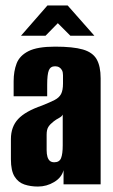

<svg xmlns="http://www.w3.org/2000/svg" viewBox="-20 -676 414 704"><path d="M119 8Q92 8 69.5 0.5Q47 -7 33.5 -28.5Q20 -50 20 -92V-166Q20 -211 46.5 -239.5Q73 -268 134 -289Q164 -301 180.5 -309.5Q197 -318 204 -331.5Q211 -345 211 -370V-400Q211 -411 207.5 -418Q204 -425 197.5 -429Q191 -433 182 -433Q165 -433 159 -418Q153 -403 153 -365V-323H30V-378Q30 -415 41 -443.5Q52 -472 84.5 -488.5Q117 -505 182 -505Q248 -505 284 -494.5Q320 -484 334.5 -458.5Q349 -433 349 -389V0H213V-52Q206 -25 178.5 -8.5Q151 8 119 8ZM179 -81Q198 -81 204 -96.5Q210 -112 210 -143V-256Q207 -249 196.5 -243.5Q186 -238 177 -231Q164 -221 157.5 -211Q151 -201 151 -182V-126Q151 -111 154 -101Q157 -91 163 -86Q169 -81 179 -81ZM57 -545 154 -656H228L326 -545H238L192 -591L147 -545Z"/></svg>

Font: Alumni Sans ExtraBold
Style: Regular
Weight: 800
Designer: Robert E. Leuschke
Foundry: Robert E. Leuschke
Version: Version 1.018